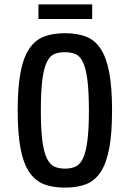

<svg xmlns="http://www.w3.org/2000/svg" viewBox="-20 -849 592 879"><path d="M61 -343Q61 -449 74 -517.5Q87 -586 114 -626Q141 -666 181.5 -681.5Q222 -697 277 -697Q333 -697 373.5 -681.5Q414 -666 440.5 -626Q467 -586 480 -517.5Q493 -449 493 -343Q493 -238 480 -169.5Q467 -101 440.5 -61Q414 -21 373.5 -5.5Q333 10 277 10Q222 10 181.5 -5.5Q141 -21 114 -61Q87 -101 74 -169.5Q61 -238 61 -343ZM167 -343Q167 -256 174 -203.5Q181 -151 195 -123Q209 -95 229.5 -86Q250 -77 277 -77Q305 -77 325.5 -86Q346 -95 359.5 -123Q373 -151 380 -203.5Q387 -256 387 -342Q387 -431 380 -484Q373 -537 359.5 -565Q346 -593 325.5 -601.5Q305 -610 277 -610Q250 -610 229.5 -602Q209 -594 195 -566Q181 -538 174 -485Q167 -432 167 -343ZM156 -762V-829H402V-762Z"/></svg>

Font: Medium
Style: Regular
Weight: 500
Designer: Fernando Haro
Foundry: deFharo
Version: Version 1.787